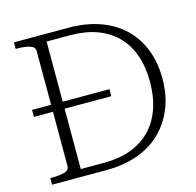

<svg xmlns="http://www.w3.org/2000/svg" viewBox="-104 -818 944 925"><g transform="rotate(-15 368.0 -355.0)"><path d="M44 -373H430V-338H44ZM44 -677V-710H315Q402 -710 471.5 -685.5Q541 -661 589.5 -615Q638 -569 664 -503.5Q690 -438 690 -357Q690 -276 664 -210.5Q638 -145 589.5 -97.5Q541 -50 471.5 -25Q402 0 315 0H44V-33H55Q92 -33 115.5 -40Q139 -47 139 -69V-641Q139 -661 115.5 -669Q92 -677 55 -677ZM314 -673H197V-37H314Q389 -37 447 -58.5Q505 -80 545.5 -121.5Q586 -163 607 -222.5Q628 -282 628 -357Q628 -432 607 -491Q586 -550 545.5 -590.5Q505 -631 447 -652Q389 -673 314 -673Z"/></g></svg>

Font: Roboto Serif 36pt ExtraLight
Style: Regular
Weight: 250
Designer: Greg Gazdowicz
Foundry: Commercial Type
Version: Version 1.008